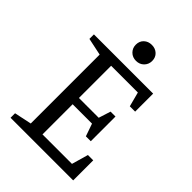

<svg xmlns="http://www.w3.org/2000/svg" viewBox="-226 -890 995 995"><g transform="rotate(45 271.0 -392.5)"><path d="M38 0V-33L133 -53V-558L38 -578V-611H472V-479H433L412 -559H216V-323H361L382 -389H418V-208H382L358 -277H216V-56H432L458 -147H497V0ZM289 -668Q263 -668 246 -685Q229 -702 229 -727Q229 -753 246 -769Q263 -785 289 -785Q315 -785 332 -769Q349 -753 349 -727Q349 -702 332 -685Q315 -668 289 -668Z"/></g></svg>

Font: Manuale
Style: Regular
Weight: 400
Designer: Eduardo Tunni / Pablo Cosgaya
Foundry: Eduardo Tunni / Pablo Cosgaya
Version: Version 1.002